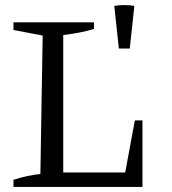

<svg xmlns="http://www.w3.org/2000/svg" viewBox="-20 -736 676 756"><path d="M511 -262H541V0H33V-28Q60 -37 86.5 -42.5Q113 -48 139 -51L148 -596L33 -618V-648H350V-622Q324 -614 293 -608Q262 -602 229 -598V-57H473ZM448 -545 430 -713Q470 -719 509 -713L491 -545Z"/></svg>

Font: Piazzolla SC
Style: Regular
Weight: 400
Designer: Juan Pablo del Peral
Foundry: Huerta Tipografica
Version: Version 1.330